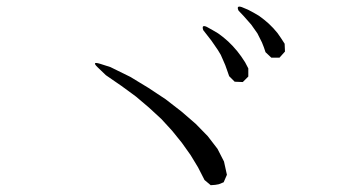

<svg xmlns="http://www.w3.org/2000/svg" viewBox="-20 -745 1040 578"><path d="M638.7 -190.4 627.9 -188.5 614.3 -187.5 595.7 -203.1 576.2 -241.2 553.7 -278.3 527.3 -315.4 498 -351.6 465.8 -386.7 428.7 -420.9 389.6 -454.1 345.7 -486.3 298.8 -518.6 274.4 -542Q253.9 -561.5 282.2 -552.7L312.5 -543L372.1 -513.7L426.8 -480.5L478.5 -446.3L526.4 -409.2L569.3 -372.1L605.5 -335L634.8 -296.9L654.3 -258.8L663.1 -218.8L653.3 -196.3ZM658.2 -548.8 651.4 -564.5 644.5 -580.1 635.7 -594.7 616.2 -623 591.8 -654.3Q585.9 -671.9 602.5 -664.1L620.1 -654.3L636.7 -644.5L652.3 -632.8L667 -620.1L680.7 -606.4L694.3 -590.8L706.1 -575.2L717.8 -557.6L727.5 -539.1V-514.6L710.9 -498L686.5 -499L669.9 -515.6L664.1 -532.2ZM768.6 -617.2 754.9 -644.5 736.3 -670.9 713.9 -696.3 698.2 -712.9Q690.4 -729.5 708 -723.6L726.6 -715.8L743.2 -707L759.8 -697.3L775.4 -685.5L789.1 -673.8L802.7 -660.2L815.4 -645.5L826.2 -629.9L836.9 -613.3L837.9 -589.8L821.3 -571.3H796.9L779.3 -587.9L774.4 -602.5Z"/></svg>

Font: B2 Hana
Style: Regular
Weight: 500
Version: 2020-08-05; (max)